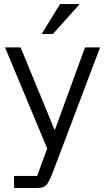

<svg xmlns="http://www.w3.org/2000/svg" viewBox="-20 -736 523 956"><path d="M50 200V140H165L215 3.3L5 -500H82.5L250.8 -91.7H254.2L403.3 -500H478.3L289.2 0L241.7 125Q228.3 160 215 180Q201.7 200 166.7 200ZM189.2 -566.7V-570L279.2 -715.8H374.2V-712.5L243.3 -566.7Z"/></svg>

Font: Funnel Sans Light
Style: Regular
Weight: 300
Designer: NORD ID, Kristian Moeller
Foundry: Dicotype
Version: Version 1.000